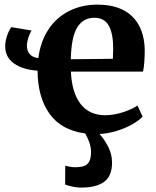

<svg xmlns="http://www.w3.org/2000/svg" viewBox="-20 -582 688 849"><path d="M612.5 -265.5H293.5Q297.5 -173 336 -122.8Q374.5 -72.5 445.5 -72.5Q482.5 -72.5 523.2 -85.5Q564 -98.5 588 -115.5L610.5 -66.5Q595 -49.5 565.2 -32.5Q535.5 -15.5 497.2 -3.5Q459 8.5 420 10.5Q442 34.5 458.8 67.8Q475.5 101 475.5 137Q475.5 196 440.8 221.8Q406 247.5 339 247.5Q322 247.5 302 243.5Q282 239.5 268 234L268.5 150.5Q278 153.5 290.5 155.5Q303 157.5 310.5 157.5Q335.5 157.5 350.8 152.5Q366 147.5 374.2 132.8Q382.5 118 382.5 89.5Q382.5 69 374.8 47Q367 25 356.5 8Q251 -6 199 -79Q147 -152 146 -269.5Q82 -273.5 42.5 -301Q3 -328.5 3 -377Q3 -399.5 11.2 -423.8Q19.5 -448 30 -462L119.5 -447Q111.5 -434.5 105.2 -414.8Q99 -395 99 -379Q99 -358.5 110.5 -343.8Q122 -329 149.5 -325Q159 -398.5 194.2 -451.8Q229.5 -505 285.2 -533.2Q341 -561.5 411 -561.5Q510.5 -561.5 564 -510Q617.5 -458.5 620 -363Q620 -300 612.5 -265.5ZM479 -322 479.5 -335Q480.5 -358 480.5 -367.5Q480.5 -433.5 461 -468.5Q441.5 -503.5 396.5 -503.5Q349 -503.5 322.2 -462Q295.5 -420.5 293 -320Z"/></svg>

Font: Merriweather Text
Style: Bold
Weight: 700
Designer: Eben Sorkin
Foundry: Eben Sorkin
Version: Version 2.100